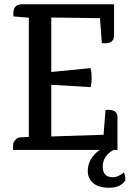

<svg xmlns="http://www.w3.org/2000/svg" viewBox="-20 -702 607 899"><path d="M41 0V-12Q41 -34 47 -41Q53 -48 57 -52Q66 -59 80 -59L115 -61V-619L43 -625Q37 -682 82 -682H514V-535Q514 -494 457 -500L448 -617L220 -620V-365L404 -383Q414 -343 405 -294L220 -305V-63L465 -71L474 -187Q530 -193 530 -153V0H512Q461 27 461 79Q461 103 473 115.5Q485 128 508.5 128Q532 128 559 106Q563 109 565.5 122Q568 135 566 144Q543 177 492 177Q441 177 416 155Q391 133 391 99Q391 40 447 0Z"/></svg>

Font: Karma SemiBold
Style: Regular
Weight: 600
Designer: Joana Correia
Foundry: Indian Type Foundry
Version: Version 1.202;PS 1.0;hotconv 1.0.78;makeotf.lib2.5.61930; tt